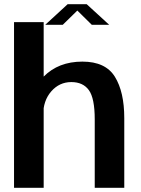

<svg xmlns="http://www.w3.org/2000/svg" viewBox="-20 -890 666 910"><path d="M46.5 0H187V-785H46.5ZM429 0H569V-330Q569 -454.5 524.5 -526.2Q480 -598 370.5 -598Q257 -598 186.8 -526.8Q116.5 -455.5 116.5 -379L184.5 -344Q184.5 -413 223 -457Q261.5 -501 318 -501Q373.5 -501 401.2 -462.8Q429 -424.5 429 -324ZM194.5 -772.5H277.5L346.5 -840L415 -772.5H497.5L391 -870H300.5Z"/></svg>

Font: Anybody Thin SemiBold
Style: Regular
Weight: 600
Version: Version 1.113;gftools[0.9.25]